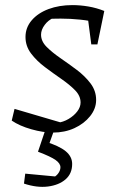

<svg xmlns="http://www.w3.org/2000/svg" viewBox="-20 -513 464 753"><path d="M26 -40 37 -86 231 -29 203 -31Q228 -34 249 -46.5Q270 -59 283 -76Q296 -93 296 -111Q296 -137 274.5 -159Q253 -181 220.5 -203.5Q188 -226 156 -250Q124 -274 102 -303Q80 -332 80 -368Q80 -405 104.5 -433.5Q129 -462 170.5 -477.5Q212 -493 264 -493Q295 -493 327 -487.5Q359 -482 389 -470L370 -423Q333 -432 294.5 -436Q256 -440 218 -440Q200 -440 182.5 -439.5Q165 -439 147 -436L190 -443Q169 -434 155 -415Q141 -396 141 -377Q141 -351 163 -329Q185 -307 217 -285Q249 -263 281 -239Q313 -215 335 -186Q357 -157 357 -121Q357 -87 333.5 -57.5Q310 -28 272 -10.5Q234 7 187 7Q149 7 103 -6Q57 -19 26 -40ZM338 -339 321 -470H389L362 -339ZM74 207 79 168 196 179Q205 173 211 163Q217 153 217 143Q217 128 198 114.5Q179 101 129 82L154 41Q212 59 237.5 80Q263 101 263 130Q263 168 237 190.5Q211 213 168 218.5Q125 224 74 207ZM161 -13H196L162 82H129Z"/></svg>

Font: Piazzolla Thin Light
Style: Italic
Weight: 300
Italic angle: -11.3°
Version: Version 2.005